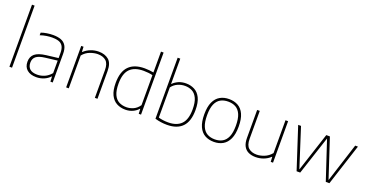

<svg xmlns="http://www.w3.org/2000/svg" viewBox="-31 -1574 4533 2349"><g transform="rotate(20 2236.0 -399.5)"><path d="M91.5 0V-808H125.5V0Z M442 8Q365 8 321.2 -29.2Q277.5 -66.5 277.5 -134Q277.5 -200.5 321.8 -237.5Q366 -274.5 465 -286.5L621 -305.5V-370.5Q621 -428.5 602.2 -459.8Q583.5 -491 548.2 -503Q513 -515 463 -515Q430 -515 389.5 -509Q349 -503 307.5 -488.5V-522.5Q340.5 -535 382.2 -541.5Q424 -548 462.5 -548Q523 -548 566 -532Q609 -516 632 -477.2Q655 -438.5 655 -371V0H625L622 -65.5H618Q588.5 -32 541.8 -12Q495 8 442 8ZM314.5 -136.5Q314.5 -83 346 -54Q377.5 -25 443 -25Q491.5 -25 537.8 -45.2Q584 -65.5 621 -109.5V-272.5L464 -253.5Q383.5 -244 349 -215.5Q314.5 -187 314.5 -136.5Z M830 0V-540H860L863 -474.5H867Q905.5 -510 954.8 -529Q1004 -548 1057 -548Q1138 -548 1188 -505.5Q1238 -463 1238 -359.5V0H1204V-360Q1204 -445.5 1164.2 -480.2Q1124.5 -515 1056.5 -515Q1011 -515 957.5 -495.5Q904 -476 864 -427.5V0Z M1602.5 9Q1538.5 9 1488.2 -18Q1438 -45 1409.2 -104Q1380.5 -163 1380.5 -259Q1380.5 -406 1450 -477Q1519.5 -548 1655 -548Q1685.5 -548 1715.8 -544.8Q1746 -541.5 1771 -537V-808H1805V0H1775L1772 -63H1768Q1739.5 -30 1696.8 -10.5Q1654 9 1602.5 9ZM1604 -24Q1650.5 -24 1694.8 -44.2Q1739 -64.5 1771 -111V-501.5Q1719 -515 1653 -515Q1534.5 -515 1475.5 -454.8Q1416.5 -394.5 1416.5 -263Q1416.5 -173.5 1440.2 -121.2Q1464 -69 1506.2 -46.5Q1548.5 -24 1604 -24Z M2144 9Q2063.5 9 1988 -13.5V-808H2022V-479.5H2025Q2053.5 -509.5 2096.5 -528.8Q2139.5 -548 2194 -548Q2255 -548 2304.5 -522.2Q2354 -496.5 2383.2 -437.8Q2412.5 -379 2412.5 -280Q2412.5 -133 2344 -62Q2275.5 9 2144 9ZM2147 -24Q2260 -24 2318.2 -84.2Q2376.5 -144.5 2376.5 -276Q2376.5 -367 2352 -419.2Q2327.5 -471.5 2286 -493.2Q2244.5 -515 2192 -515Q2144 -515 2099 -495.5Q2054 -476 2022 -433.5V-41Q2046 -33.5 2078.2 -28.8Q2110.5 -24 2147 -24Z M2754.5 9Q2687.5 9 2637 -19.2Q2586.5 -47.5 2558.5 -109Q2530.5 -170.5 2530.5 -270Q2530.5 -368 2558.8 -429.2Q2587 -490.5 2637.5 -519.2Q2688 -548 2754.5 -548Q2821.5 -548 2871.8 -520Q2922 -492 2950 -430.8Q2978 -369.5 2978 -270Q2978 -172 2949.8 -110.5Q2921.5 -49 2871.2 -20Q2821 9 2754.5 9ZM2754.5 -24Q2811.5 -24 2853.5 -47.8Q2895.5 -71.5 2918.8 -125.2Q2942 -179 2942 -269Q2942 -360 2918.8 -414Q2895.5 -468 2853.5 -491.5Q2811.5 -515 2754.5 -515Q2697.5 -515 2655.2 -491.5Q2613 -468 2589.8 -414.5Q2566.5 -361 2566.5 -271.5Q2566.5 -180 2589.8 -125.8Q2613 -71.5 2655.2 -47.8Q2697.5 -24 2754.5 -24Z M3298 9Q3246 9 3205.8 -9.2Q3165.5 -27.5 3143 -68.2Q3120.5 -109 3120.5 -177.5V-540H3154.5V-177.5Q3154.5 -92 3194.8 -58Q3235 -24 3299 -24Q3346.5 -24 3398.5 -44.8Q3450.5 -65.5 3489.5 -112.5V-540H3523.5V0H3493.5L3490.5 -63H3486.5Q3448 -27 3399.2 -9Q3350.5 9 3298 9Z M3830.5 0 3654.5 -540H3691.5L3854.5 -32.5L4020.5 -540H4067.5L4234.5 -32.5L4397 -540H4432.5L4257.5 0H4210.5L4043.5 -504L3877.5 0Z"/></g></svg>

Font: Encode Sans SemiExpanded SemiExpanded Thin
Style: Regular
Weight: 100
Width: 6
Designer: Multiple Designers
Foundry: Impallari Type
Version: Version 3.000; ttfautohint (v1.8.3) -l 8 -r 50 -G 200 -x 14 